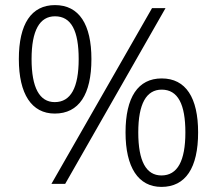

<svg xmlns="http://www.w3.org/2000/svg" viewBox="-20 -722 852 754"><path d="M195 -276C290 -276 339 -351 339 -490C339 -626 291 -702 196 -702C103 -702 54 -628 54 -490C54 -353 104 -276 195 -276ZM182 0H236L630 -690H577ZM195 -321C135 -321 104 -378 104 -490C104 -603 136 -658 196 -658C260 -658 289 -601 289 -490C289 -378 258 -321 195 -321ZM614 12C709 12 758 -63 758 -202C758 -338 710 -414 615 -414C522 -414 473 -340 473 -202C473 -65 523 12 614 12ZM614 -33C554 -33 523 -89 523 -202C523 -315 555 -370 615 -370C679 -370 708 -312 708 -202C708 -90 677 -33 614 -33Z"/></svg>

Font: Noto Sans Kannada Light
Style: Regular
Weight: 300
Designer: Jelle Bosma - Monotype Design Team
Foundry: Monotype Imaging Inc.
Version: Version 2.005